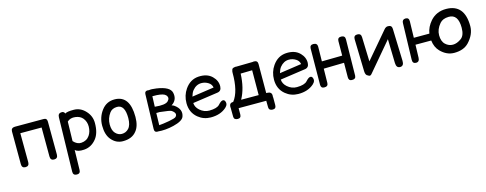

<svg xmlns="http://www.w3.org/2000/svg" viewBox="-28 -1343 6120 2417"><g transform="rotate(-15 3032.0 -134.5)"><path d="M155.3 -504.4Q159.2 -504.4 163.1 -504.4Q164.1 -504.4 165 -504.4H520.5Q522.9 -504.4 525.4 -504.4Q526.9 -504.4 528.3 -504.4Q575.2 -506.3 575.2 -459.5L577.1 -29.8Q577.1 22 528.3 22Q480.5 22 480.5 -29.8Q480 -218.8 479.5 -407.7H202.1L204.1 -29.8Q204.1 22 155.3 22Q107.4 22 107.4 -29.8L106.4 -455.6Q106.4 -502.4 155.3 -504.4Z M757.3 278.8Q706.5 278.8 707.5 230L723.1 -476.6Q724.1 -529.8 776.4 -528.8Q801.8 -528.3 814 -500.5Q838.4 -519.5 928.2 -518.6Q1015.1 -518.1 1079.1 -448.7Q1142.6 -380.9 1142.6 -290Q1143.1 -158.7 1085.4 -86.9Q1021 -6.8 926.3 0Q842.8 6.3 810.1 -26.4Q809.6 -26.9 808.6 -27.3L802.7 232.9Q801.8 278.8 757.3 278.8ZM817.4 -394.5 811.5 -141.6Q858.9 -88.9 913.6 -92.8Q985.8 -97.7 1022.9 -152.8Q1054.7 -199.2 1055.7 -266.6Q1056.6 -329.6 1019 -376.5Q986.8 -416.5 924.3 -424.8Q857.9 -433.6 817.4 -394.5Z M1461.9 -412.6Q1397.9 -411.1 1366.2 -368.2Q1317.4 -301.8 1317.4 -222.2Q1317.4 -145.5 1352.5 -107.4Q1388.7 -68.4 1435.5 -68.4Q1488.8 -68.4 1525.4 -107.4Q1564 -148.9 1564.5 -240.7Q1564.9 -414.6 1461.9 -412.6ZM1458 -512.2Q1655.8 -510.7 1655.3 -231Q1654.8 -111.8 1602.5 -49.8Q1543.9 24.9 1423.8 23.9Q1336.9 23.4 1276.4 -48.3Q1221.7 -113.3 1221.7 -231Q1221.7 -342.3 1287.1 -428.2Q1351.6 -513.2 1458 -512.2Z M1928.2 -427.2 1923.3 -291.5Q2059.1 -277.3 2096.2 -314.5Q2135.3 -353.5 2100.1 -392.6Q2074.7 -420.9 1984.9 -426.3ZM1888.2 -514.2Q1897.5 -514.2 1904.8 -512.2Q1938.5 -518.6 2002.9 -508.8Q2174.8 -483.9 2192.9 -402.3Q2211.4 -319.3 2152.8 -268.6Q2143.6 -260.7 2132.3 -253.9Q2153.8 -247.1 2166 -238.3Q2261.2 -169.9 2227.1 -79.1Q2207.5 -27.8 2087.9 2Q1978 28.8 1880.9 19.5Q1877 20 1872.1 20Q1835.4 19 1836.9 -24.4L1850.1 -476.6Q1851.6 -514.2 1888.2 -514.2ZM1960.9 -211.4Q1952.6 -210.9 1943.8 -210.4Q1931.6 -210 1921.4 -210.9L1917.5 -52.7Q1965.8 -55.7 2050.3 -70.8Q2126.5 -85 2141.1 -98.6Q2181.6 -139.6 2115.2 -185.1Q2098.1 -196.8 1976.6 -209.5Q1968.3 -210.4 1960.9 -211.4Z M2403.3 -211.4Q2405.8 -156.2 2453.1 -114.7Q2507.8 -66.4 2576.2 -66.9Q2675.8 -67.9 2710 -106Q2742.7 -142.6 2763.7 -147Q2787.1 -151.9 2796.9 -132.3Q2819.8 -86.9 2775.4 -47.4Q2697.3 22 2570.3 21Q2477.1 20 2407.2 -37.6Q2320.3 -108.9 2320.3 -231Q2320.3 -331.5 2375 -410.2Q2443.4 -508.3 2551.8 -515.1Q2664.6 -522 2728 -459.5Q2788.1 -400.9 2785.6 -326.2Q2783.7 -266.1 2731.4 -258.8ZM2414.1 -292 2701.2 -334Q2693.8 -376.5 2656.7 -400.4Q2613.8 -427.7 2565.4 -427.2Q2498 -427.2 2449.2 -367.2Q2427.7 -340.3 2414.1 -292Z M3274.4 -519.5Q3324.2 -520.5 3324.2 -473.6L3322.8 -94.7Q3327.6 -94.7 3333 -94.7Q3392.1 -94.7 3393.1 -45.9Q3393.1 -39.6 3392.1 -34.2Q3393.6 -24.4 3393.6 -12.2V80.1Q3393.6 128.4 3348.6 127.4Q3299.8 126.5 3299.3 84.5Q3298.8 41.5 3298.3 -1H2938V80.1Q2938 128.4 2893.1 127.4Q2844.2 126.5 2843.8 84.5L2842.8 -22.9Q2842.8 -26.4 2842.8 -29.8Q2841.3 -36.6 2841.3 -44.4Q2842.3 -95.2 2892.6 -95.2H2893.1Q2981.9 -208.5 2980 -451.7Q2980 -472.7 2986.3 -486.3Q2987.8 -505.4 3013.7 -511.2Q3022 -514.2 3032.7 -514.6Q3041 -515.1 3047.9 -513.7L3256.3 -517.1Q3264.2 -519.5 3274.4 -519.5ZM3075.7 -415Q3068.4 -225.1 2996.1 -95.2L3224.6 -94.7L3226.1 -418L3081.1 -415Q3078.1 -415 3075.7 -415Z M3543.9 -211.4Q3546.4 -156.2 3593.8 -114.7Q3648.4 -66.4 3716.8 -66.9Q3816.4 -67.9 3850.6 -106Q3883.3 -142.6 3904.3 -147Q3927.7 -151.9 3937.5 -132.3Q3960.4 -86.9 3916 -47.4Q3837.9 22 3710.9 21Q3617.7 20 3547.9 -37.6Q3460.9 -108.9 3460.9 -231Q3460.9 -331.5 3515.6 -410.2Q3584 -508.3 3692.4 -515.1Q3805.2 -522 3868.7 -459.5Q3928.7 -400.9 3926.3 -326.2Q3924.3 -266.1 3872.1 -258.8ZM3554.7 -292 3841.8 -334Q3834.5 -376.5 3797.4 -400.4Q3754.4 -427.7 3706.1 -427.2Q3638.7 -427.2 3589.8 -367.2Q3568.4 -340.3 3554.7 -292Z M4056.2 -537.6Q4106.4 -536.6 4106 -489.7L4103 -298.8Q4235.8 -300.8 4368.7 -302.7L4370.1 -491.7Q4370.6 -538.6 4418 -537.6Q4468.3 -536.6 4467.8 -489.7L4460.9 -18.1Q4460.4 27.8 4407.2 25.9Q4365.7 24.4 4366.2 -22L4367.7 -209.5L4102.1 -204.1Q4100.6 -111.3 4099.1 -18.1Q4098.6 27.8 4045.4 25.9Q4003.9 24.4 4004.4 -22L4008.3 -491.7Q4008.8 -538.6 4056.2 -537.6Z M4617.7 -511.2Q4669.4 -512.7 4670.4 -463.4L4680.7 -144L4971.2 -485.8Q4981 -497.6 4991.7 -503.4Q5002 -510.7 5019 -511.2Q5070.8 -512.7 5071.8 -463.4L5085.4 -43.5Q5087.4 23.4 5038.6 24.9Q4987.8 26.4 4985.8 -40.5L4978 -353.5L4674.8 4.9Q4670.9 11.2 4666 15.1Q4664.6 16.6 4663.6 18.1Q4643.1 43 4617.7 22.5Q4585.9 12.2 4584.5 -40.5L4573.7 -460.4Q4572.8 -509.8 4617.7 -511.2Z M5783.7 -531.7Q6022.5 -529.8 6022.5 -243.7Q6022 -135.3 5931.2 -39.6Q5864.3 29.3 5742.2 29.3Q5643.1 29.3 5564 -52.2Q5511.2 -106.4 5500.5 -196.3H5295.4L5290.5 -26.9Q5288.6 26.4 5242.7 25.4Q5198.2 24.4 5200.2 -27.8L5213.4 -502.9Q5215.3 -547.4 5259.3 -548.3Q5304.2 -548.3 5303.2 -500L5297.9 -286.1H5500.5Q5513.2 -370.1 5576.7 -442.9Q5657.2 -532.7 5783.7 -531.7ZM5788.6 -427.2Q5710.9 -425.8 5672.4 -380.4Q5613.3 -310.5 5613.3 -234.4Q5613.3 -153.3 5656.2 -113.8Q5698.2 -74.7 5752 -74.7Q5805.2 -74.7 5861.8 -115.7Q5912.6 -152.8 5912.6 -253.9Q5912.6 -429.7 5788.6 -427.2Z"/></g></svg>

Font: Comic Relief
Style: Regular
Weight: 400
Designer: Jeff Davis
Foundry: Loudifier
Version: Version 1.0